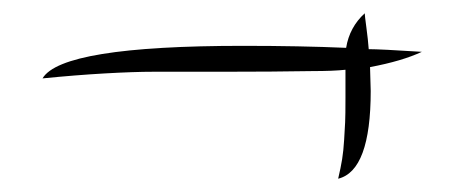

<svg xmlns="http://www.w3.org/2000/svg" viewBox="-20 -302 707 289"><path d="M44 -184Q73 -233 346 -233Q432 -233 501 -230Q506 -261 529 -282Q529 -279 531.5 -260.5Q534 -242 535 -228Q552 -228 615 -224Q585 -210 537 -201Q537 -195 537.5 -183Q538 -171 538 -165Q538 -45 489 -33Q493 -50 495 -62.5Q497 -75 498 -91.5Q499 -108 499.5 -118Q500 -128 500 -155V-197Q482 -195 450 -195Q391 -194 316 -194H211Q182 -194 138 -191.5Q94 -189 44 -184Z"/></svg>

Font: DancingScriptRegular
Style: Regular
Weight: 400
Designer: Pablo Impallari
Foundry: Pablo Impallari. www.impallari.com
Version: Version 1.002